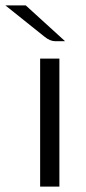

<svg xmlns="http://www.w3.org/2000/svg" viewBox="-70 -688 318 708"><path d="M-50 -668H25L170 -536H134Q115 -536 95 -552ZM78 0V-472H149V0Z"/></svg>

Font: Coval
Style: ExtraLight
Weight: 250
Foundry: Context Ltd
Version: Version 001.000